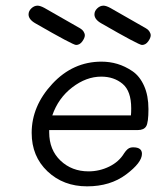

<svg xmlns="http://www.w3.org/2000/svg" viewBox="-20 -655 565 679"><path d="M314 -604Q314 -616 324 -625.5Q334 -635 346 -635Q355 -635 370 -627Q385 -619 489 -559Q490 -559 493.5 -556.5Q497 -554 499 -553Q501 -552 504 -549Q507 -546 508.5 -543.5Q510 -541 511.5 -537.5Q513 -534 513 -530Q513 -521 504 -508.5Q495 -496 482 -496Q471 -496 339 -572Q314 -586 314 -604ZM81 -604Q81 -616 91 -625.5Q101 -635 113 -635Q122 -635 137 -627Q152 -619 256 -559Q257 -559 260.5 -556.5Q264 -554 266 -553Q268 -552 271 -549Q274 -546 275.5 -543.5Q277 -541 278.5 -537.5Q280 -534 280 -530Q280 -521 271 -508.5Q262 -496 249 -496Q238 -496 106 -572Q81 -586 81 -604ZM92 -185Q92 -280 165 -358.5Q238 -437 339 -437Q368 -437 395 -429Q422 -421 448 -403.5Q474 -386 489.5 -351.5Q505 -317 505 -269Q505 -222 497 -208.5Q489 -195 467 -195H154V-187Q154 -125 194 -87Q234 -49 293 -49Q332 -49 366.5 -66Q401 -83 419 -113Q431 -131 442 -133Q446 -134 451 -134Q482 -134 482 -111Q482 -80 426 -38Q370 4 288 4Q204 4 148 -49Q92 -102 92 -185ZM165 -247H443Q444 -256 444 -272Q444 -333 413.5 -358.5Q383 -384 338 -384Q285 -384 235.5 -346Q186 -308 165 -247Z"/></svg>

Font: CMU Typewriter Text
Style: LightOblique
Weight: 200
Italic angle: -9.46001°
Version: Version 0.7.0